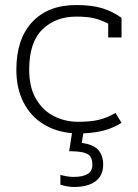

<svg xmlns="http://www.w3.org/2000/svg" viewBox="-20 -515 548 763"><path d="M410 -366V-421Q381 -436 354 -442.5Q327 -449 283 -449Q201 -449 148.5 -398Q96 -347 96 -238Q96 -167 124 -120.5Q152 -74 196 -52.5Q240 -31 290 -31Q341 -31 373.5 -39Q406 -47 439 -66L463 -27Q429 -6 393 3.5Q357 13 311 15L305 53Q351 59 370.5 81Q390 103 390 139Q390 183 359.5 205.5Q329 228 274 228Q249 228 220 219V180Q249 188 273 188Q347 188 347 141Q347 120 340 108.5Q333 97 313 91.5Q293 86 255 86L266 14Q202 9 152 -22Q102 -53 73.5 -108Q45 -163 45 -238Q45 -360 108 -427.5Q171 -495 283 -495Q344 -495 385.5 -482.5Q427 -470 463 -444V-366Z"/></svg>

Font: Pridi ExtraLight
Style: Regular
Weight: 275
Designer: Katatrad Team
Foundry: CadsonDemak
Version: Version 1.001